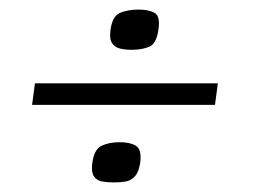

<svg xmlns="http://www.w3.org/2000/svg" viewBox="-20 -387 552 401"><path d="M53 -213H435L429 -168H47ZM173 -48Q177 -76 193 -83Q209 -90 230 -90Q252 -90 264 -82.5Q276 -75 273 -48Q270 -28 262 -19Q254 -10 243 -8Q232 -6 218 -6Q204 -6 193 -8Q182 -10 176 -19Q170 -28 173 -48ZM211 -326Q215 -354 231.5 -360.5Q248 -367 269 -367Q291 -367 303 -360Q315 -353 311 -326Q307 -296 292 -289.5Q277 -283 255 -283Q242 -283 231 -285.5Q220 -288 214 -297Q208 -306 211 -326Z"/></svg>

Font: Genos Thin SemiBold
Style: Italic
Weight: 600
Italic angle: -8°
Version: Version 1.010